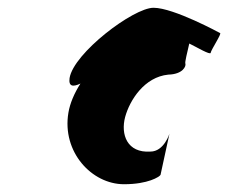

<svg xmlns="http://www.w3.org/2000/svg" viewBox="-20 -708 587 494"><path d="M159 -507C156 -485 168 -484 187 -493C171 -468 160 -442 156 -418C139 -317 216 -234 299 -234C361 -234 390 -253 393 -258L416 -364C416 -364 402 -318 367 -318C307 -314 290 -362 302 -407C314 -451 352 -510 413 -516C451 -517 459 -538 457 -544C455 -547 462 -574 467 -596C487 -586 521 -566 522 -572C523 -580 552 -623 546 -623C546 -623 427 -688 375 -688C323 -688 169 -571 159 -507Z"/></svg>

Font: Ampere
Style: SCCndIta
Weight: 400
Version: Version 1